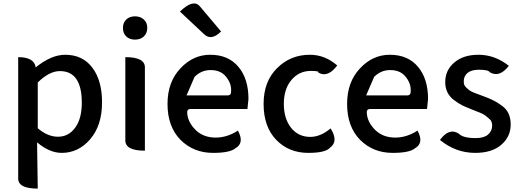

<svg xmlns="http://www.w3.org/2000/svg" viewBox="-20 -886 3058 1129"><path d="M202 223Q87 223 87 164V-550Q181 -550 190 -490Q282 -564 363 -564Q466 -564 523 -488Q580 -413 580 -284Q580 -148 510 -67Q441 13 343 13Q271 13 198 -49L202 223ZM321 -82Q383 -82 422 -135Q461 -188 461 -282Q461 -468 332 -468Q270 -468 202 -401V-132Q260 -82 321 -82Z M832 0Q717 0 717 -60V-550Q832 -550 832 -490V0ZM722 -672Q703 -691 703 -722Q703 -753 722 -771Q742 -790 774 -790Q806 -790 826 -771Q846 -753 846 -722Q846 -691 826 -672Q806 -653 774 -653Q742 -653 722 -672Z M1233 13Q1118 13 1041 -64Q965 -142 965 -275Q965 -403 1040 -483Q1115 -564 1216 -564Q1323 -564 1382 -493Q1441 -423 1441 -304L1435 -245H1100Q1078 -245 1081 -219Q1085 -167 1130 -122Q1176 -77 1248 -77Q1316 -77 1379 -118Q1419 -45 1364 -14Q1332 13 1233 13ZM1077 -325H1318Q1341 -325 1339 -352Q1341 -396 1309 -435Q1278 -474 1218 -474Q1164 -474 1124 -434ZM1280 -701Q1223 -644 1180 -685L1038 -818Q1117 -894 1155 -849L1280 -701Z M1793 13Q1678 13 1604 -64Q1530 -141 1530 -275Q1530 -407 1609 -485Q1688 -564 1802 -564Q1891 -564 1963 -501Q1906 -426 1851 -460Q1858 -469 1808 -469Q1738 -469 1693 -415Q1649 -362 1649 -275Q1649 -188 1692 -134Q1735 -81 1804 -81Q1865 -81 1924 -131Q1972 -55 1921 -18Q1895 13 1793 13Z M2289 13Q2174 13 2097 -64Q2021 -142 2021 -275Q2021 -403 2096 -483Q2171 -564 2272 -564Q2379 -564 2438 -493Q2497 -423 2497 -304L2491 -245H2156Q2134 -245 2137 -219Q2141 -167 2186 -122Q2232 -77 2304 -77Q2372 -77 2435 -118Q2475 -45 2420 -14Q2388 13 2289 13ZM2133 -325H2374Q2397 -325 2395 -352Q2397 -396 2365 -435Q2334 -474 2274 -474Q2220 -474 2180 -434Z M2774 13Q2660 13 2567 -63Q2621 -137 2678 -100Q2702 -74 2777 -74Q2825 -74 2849 -94Q2874 -115 2874 -148Q2874 -160 2870 -170Q2866 -181 2854 -190Q2843 -200 2836 -205Q2830 -211 2810 -220Q2790 -229 2783 -231Q2777 -234 2753 -243Q2720 -256 2697 -267Q2674 -279 2649 -298Q2624 -317 2611 -343Q2598 -370 2598 -403Q2598 -473 2651 -518Q2704 -564 2794 -564Q2890 -564 2972 -499Q2918 -428 2860 -461Q2853 -476 2796 -476Q2752 -476 2729 -457Q2707 -438 2707 -408Q2707 -397 2710 -387Q2714 -378 2724 -369Q2734 -361 2740 -355Q2747 -350 2765 -342Q2784 -335 2791 -332Q2798 -330 2821 -321Q2859 -307 2880 -296Q2902 -286 2929 -266Q2957 -247 2970 -219Q2983 -191 2983 -154Q2983 -82 2927 -34Q2872 13 2774 13Z"/></svg>

Font: Swei Half Moon CJK SC
Style: Medium
Weight: 500
Version: Version 2.071